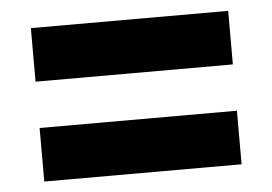

<svg xmlns="http://www.w3.org/2000/svg" viewBox="-37 -561 674 475"><g transform="rotate(-5 300.0 -323.5)"><path d="M55 -380.5V-513.5H545V-380.5ZM55 -132.5V-265.5H545V-132.5Z"/></g></svg>

Font: Google Sans Code
Style: Regular
Weight: 400
Monospace: yes
Designer: Google Sans Code Authors
Foundry: Google LLC
Version: Version 6.000